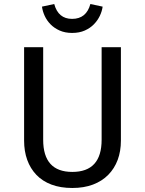

<svg xmlns="http://www.w3.org/2000/svg" viewBox="-20 -924 721 956"><path d="M582 -224Q582 -171 566 -128Q550 -85 519 -53.5Q488 -22 443 -5Q398 12 340 12Q281 12 236 -5Q191 -22 161 -53.5Q131 -85 115.5 -128Q100 -171 100 -224V-689H195V-228Q195 -68 340 -68Q486 -68 486 -228V-689H582ZM339 -760Q304 -760 277 -772Q250 -784 231.5 -803Q213 -822 202.5 -845Q192 -868 189 -891L250 -904Q270 -830 339 -830Q410 -830 430 -904L491 -891Q488 -868 477 -845Q466 -822 447.5 -803Q429 -784 402 -772Q375 -760 339 -760Z"/></svg>

Font: Feura Sans
Style: Regular
Weight: 400
Designer: Carrois Corporate & Edenspiekermann
Foundry: Carrois Corporate GbR & Edenspiekermann AG
Version: Version 1.001